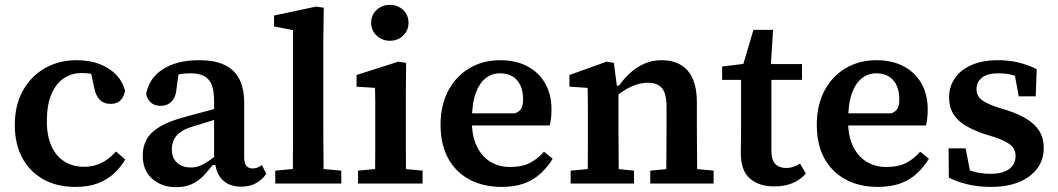

<svg xmlns="http://www.w3.org/2000/svg" viewBox="-20 -756 4359 791"><path d="M291 14Q214 14 158 -17.5Q102 -49 71.5 -106Q41 -163 41 -241Q41 -322 74 -382Q107 -442 165 -475Q223 -508 295 -508Q351 -508 393 -491Q435 -474 461 -445.5Q487 -417 495 -383Q491 -357 476.5 -342.5Q462 -328 436 -328Q407 -328 390 -346Q373 -364 368 -396L349 -482L415 -432Q393 -443 369 -449Q345 -455 315 -455Q274 -455 241.5 -432.5Q209 -410 191 -366Q173 -322 173 -257Q173 -195 192.5 -153Q212 -111 246.5 -90Q281 -69 325 -69Q355 -69 378.5 -77Q402 -85 421.5 -99Q441 -113 458 -132L496 -99Q478 -68 451 -42.5Q424 -17 385 -1.5Q346 14 291 14Z M705 15Q647 15 607.5 -19Q568 -53 568 -116Q568 -153 584.5 -182.5Q601 -212 640 -235Q679 -258 745 -275Q773 -283 800 -290Q827 -297 854 -304.5Q881 -312 908 -318V-276Q875 -266 841.5 -255.5Q808 -245 775 -235Q741 -225 722 -210.5Q703 -196 695.5 -178.5Q688 -161 688 -140Q688 -105 709.5 -85.5Q731 -66 767 -66Q787 -66 805 -73.5Q823 -81 843 -95Q863 -109 890 -131L896 -76H856Q837 -51 817 -30.5Q797 -10 770.5 2.5Q744 15 705 15ZM974 13Q925 13 897 -14.5Q869 -42 865 -94L862 -96V-339Q862 -383 851.5 -408Q841 -433 819.5 -443.5Q798 -454 765 -454Q741 -454 718.5 -450Q696 -446 672 -437L719 -480L708 -396Q705 -356 687 -338Q669 -320 643 -320Q616 -320 601.5 -333.5Q587 -347 582 -368Q593 -433 650.5 -470.5Q708 -508 801 -508Q861 -508 902 -490Q943 -472 964.5 -433Q986 -394 986 -330V-108Q986 -84 995 -73Q1004 -62 1021 -62Q1032 -62 1041.5 -66Q1051 -70 1059 -76L1077 -40Q1061 -16 1035 -1.5Q1009 13 974 13Z M1114 0V-53L1223 -63H1275L1386 -53V0ZM1186 0Q1186 -36 1186.5 -72Q1187 -108 1187 -144Q1187 -180 1187 -215V-632L1109 -647V-692L1283 -729L1314 -724L1312 -592V-215Q1312 -180 1312.5 -144Q1313 -108 1313 -72Q1313 -36 1314 0Z M1455 0V-53L1562 -63H1615L1721 -53V0ZM1525 0Q1525 -30 1525.5 -67Q1526 -104 1526 -143Q1526 -182 1526 -215V-267Q1526 -303 1526 -333Q1526 -363 1525 -394L1449 -399V-447L1621 -502L1653 -497L1652 -366V-215Q1652 -182 1652 -143Q1652 -104 1652.5 -67Q1653 -30 1653 0ZM1586 -588Q1554 -588 1531.5 -609.5Q1509 -631 1509 -662Q1509 -694 1531.5 -715Q1554 -736 1586 -736Q1619 -736 1641 -715Q1663 -694 1663 -662Q1663 -631 1641 -609.5Q1619 -588 1586 -588Z M2047 14Q1970 14 1913 -17Q1856 -48 1825.5 -105Q1795 -162 1795 -242Q1795 -322 1826.5 -382Q1858 -442 1914 -475Q1970 -508 2041 -508Q2105 -508 2152.5 -483Q2200 -458 2226 -412.5Q2252 -367 2252 -305Q2252 -285 2250 -268.5Q2248 -252 2245 -239H1872V-289H2102Q2122 -297 2128.5 -310.5Q2135 -324 2135 -346Q2135 -381 2123.5 -405Q2112 -429 2091 -441.5Q2070 -454 2040 -454Q2007 -454 1981 -434Q1955 -414 1939.5 -371Q1924 -328 1924 -257Q1924 -195 1944.5 -153Q1965 -111 2000.5 -89.5Q2036 -68 2082 -68Q2131 -68 2163.5 -85Q2196 -102 2221 -131L2257 -102Q2236 -68 2207.5 -41.5Q2179 -15 2140 -0.5Q2101 14 2047 14Z M2331 0V-53L2439 -63H2491L2592 -53V0ZM2401 0Q2401 -30 2401.5 -67Q2402 -104 2402 -143Q2402 -182 2402 -215V-269Q2402 -294 2402 -314.5Q2402 -335 2401.5 -354.5Q2401 -374 2401 -394L2326 -399V-447L2479 -502L2509 -497L2523 -389L2528 -388V-215Q2528 -182 2528.5 -143Q2529 -104 2529 -67Q2529 -30 2530 0ZM2659 0V-53L2762 -63H2814L2920 -53V0ZM2724 0Q2725 -30 2725 -67Q2725 -104 2725.5 -142.5Q2726 -181 2726 -215V-315Q2726 -370 2707.5 -392.5Q2689 -415 2649 -415Q2626 -415 2602.5 -407.5Q2579 -400 2555 -385.5Q2531 -371 2506 -350L2502 -403H2530Q2552 -434 2578.5 -457.5Q2605 -481 2636.5 -494.5Q2668 -508 2705 -508Q2776 -508 2813.5 -464.5Q2851 -421 2851 -334V-215Q2851 -181 2851.5 -142.5Q2852 -104 2852 -67Q2852 -30 2853 0Z M3097 -427V-492H3284V-427ZM3169 12Q3107 12 3069.5 -20.5Q3032 -53 3032 -125Q3032 -146 3032.5 -166.5Q3033 -187 3033 -211V-427H2955V-482L3078 -497L3034 -464L3084 -633H3165L3154 -463L3158 -453V-135Q3158 -97 3174 -80.5Q3190 -64 3218 -64Q3235 -64 3249.5 -69Q3264 -74 3276 -82L3300 -41Q3289 -28 3271 -15.5Q3253 -3 3227.5 4.5Q3202 12 3169 12Z M3597 14Q3520 14 3463 -17Q3406 -48 3375.5 -105Q3345 -162 3345 -242Q3345 -322 3376.5 -382Q3408 -442 3464 -475Q3520 -508 3591 -508Q3655 -508 3702.5 -483Q3750 -458 3776 -412.5Q3802 -367 3802 -305Q3802 -285 3800 -268.5Q3798 -252 3795 -239H3422V-289H3652Q3672 -297 3678.5 -310.5Q3685 -324 3685 -346Q3685 -381 3673.5 -405Q3662 -429 3641 -441.5Q3620 -454 3590 -454Q3557 -454 3531 -434Q3505 -414 3489.5 -371Q3474 -328 3474 -257Q3474 -195 3494.5 -153Q3515 -111 3550.5 -89.5Q3586 -68 3632 -68Q3681 -68 3713.5 -85Q3746 -102 3771 -131L3807 -102Q3786 -68 3757.5 -41.5Q3729 -15 3690 -0.5Q3651 14 3597 14Z M4062 14Q4010 14 3966.5 3.5Q3923 -7 3889 -24L3888 -145H3958L3982 -23L3933 -22V-72Q3959 -58 3991 -49Q4023 -40 4062 -40Q4097 -40 4119.5 -49.5Q4142 -59 4153 -75.5Q4164 -92 4164 -113Q4164 -142 4142.5 -159.5Q4121 -177 4071 -193L4035 -204Q3991 -219 3958 -238.5Q3925 -258 3907.5 -286.5Q3890 -315 3890 -355Q3890 -399 3914 -434Q3938 -469 3983.5 -488.5Q4029 -508 4093 -508Q4138 -508 4178 -498Q4218 -488 4251 -471L4247 -359H4177L4156 -473H4199V-427Q4175 -441 4149.5 -447.5Q4124 -454 4093 -454Q4048 -454 4025.5 -436Q4003 -418 4003 -389Q4003 -362 4023 -345.5Q4043 -329 4095 -312L4125 -303Q4176 -287 4210.5 -265.5Q4245 -244 4262.5 -215Q4280 -186 4280 -146Q4280 -99 4254 -63Q4228 -27 4179.5 -6.5Q4131 14 4062 14Z"/></svg>

Font: Source Serif 4 SemiBold
Style: Regular
Weight: 600
Designer: Frank Grießhammer
Foundry: Adobe Systems Incorporated
Version: Version 4.004;hotconv 1.0.116;makeotfexe 2.5.65601